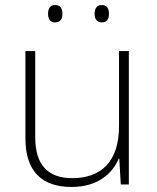

<svg xmlns="http://www.w3.org/2000/svg" viewBox="-20 -733 622 763"><path d="M171 -679C171 -658 179 -644 198 -644C221 -644 228 -658 228 -679C228 -698 221 -713 198 -713C179 -713 171 -698 171 -679ZM356 -679C356 -658 364 -644 384 -644C406 -644 413 -658 413 -679C413 -698 406 -713 384 -713C364 -713 356 -698 356 -679ZM492 -530H453V-232C453 -92 383 -25 267 -25C172 -25 120 -76 120 -187V-530H81V-183C81 -55 144 10 264 10C368 10 427 -43 452 -103H454L460 0H492Z"/></svg>

Font: Noto Sans Cherokee ExtraLight
Style: Regular
Weight: 200
Designer: Monotype Design Team
Foundry: Monotype Imaging Inc.
Version: Version 2.001